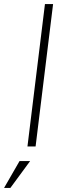

<svg xmlns="http://www.w3.org/2000/svg" viewBox="-62 -720 308 944"><path d="M159 -700H199L113 0H73ZM34 72H86L-11 204H-42Z"/></svg>

Font: Haskoy ExtraLight
Style: Italic
Weight: 200
Designer: Ertekin Erdin
Foundry: Ertekin Erdin
Version: Version 2.000; ttfautohint (v1.8.4.7-5d5b)